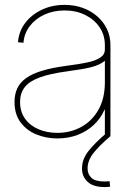

<svg xmlns="http://www.w3.org/2000/svg" viewBox="-20 -550 538 775"><path d="M211.4 8.8Q166.5 8.8 127 -7.3Q87.4 -23.4 63 -56.2Q38.6 -88.9 38.6 -138.2Q38.6 -169.4 49.6 -193.1Q60.5 -216.8 85.2 -234.6Q109.9 -252.4 150.4 -264.6Q190.9 -276.9 250.5 -284.7Q295.4 -290.5 329.6 -297.4Q363.8 -304.2 383.5 -316.7Q403.3 -329.1 403.3 -350.1V-368.2Q403.3 -408.7 381.8 -440.2Q360.4 -471.7 323.7 -489.7Q287.1 -507.8 240.7 -507.8Q195.8 -507.8 159.2 -491Q122.6 -474.1 100.1 -444.6Q77.6 -415 74.7 -377.4L52.7 -379.4Q55.7 -422.9 81.3 -456.8Q106.9 -490.7 148.4 -510.5Q189.9 -530.3 240.7 -530.3Q280.8 -530.3 314.2 -518.1Q347.7 -505.9 372.8 -483.9Q397.9 -461.9 411.9 -432.4Q425.8 -402.8 425.8 -368.2V0H403.3V-107.4H401.9Q386.7 -72.3 358.9 -46.1Q331.1 -20 293.5 -5.6Q255.9 8.8 211.4 8.8ZM211.4 -13.7Q264.2 -13.7 307.6 -37.4Q351.1 -61 377.2 -106.7Q403.3 -152.3 403.3 -218.3V-304.7Q392.6 -295.9 378.9 -289.6Q365.2 -283.2 347.2 -278.6Q329.1 -273.9 305.9 -270.3Q282.7 -266.6 252.4 -262.2Q182.1 -252.9 139.9 -237.3Q97.7 -221.7 79.3 -197.5Q61 -173.3 61 -138.2Q61 -98.6 81.3 -70.6Q101.6 -42.5 136 -28.1Q170.4 -13.7 211.4 -13.7ZM402.8 205.1Q356 205.1 333.5 183.8Q311 162.6 311 129.9Q311 92.8 336.9 59.8Q362.8 26.9 409.7 -12.7L425.3 0Q379.4 39.1 356.4 68.8Q333.5 98.6 333.5 129.9Q333.5 152.8 348.9 167.7Q364.3 182.6 402.8 182.6Q408.2 182.6 412.8 182.1Q417.5 181.6 422.4 181.2L424.3 203.6Q418.9 204.1 413.8 204.6Q408.7 205.1 402.8 205.1Z"/></svg>

Font: Inter 28pt Thin
Style: Regular
Weight: 250
Designer: Rasmus Andersson
Foundry: rsms
Version: Version 4.001;git-66647c0bb